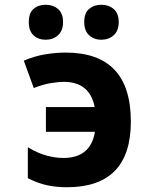

<svg xmlns="http://www.w3.org/2000/svg" viewBox="-20 -777 640 807"><path d="M245 -684Q245 -721 224 -739Q203 -757 172 -757Q141 -757 121 -739.5Q101 -722 101 -684Q101 -647 121 -628.5Q141 -610 172 -610Q203 -610 224 -629Q245 -648 245 -684ZM479 -684Q479 -721 458 -739Q437 -757 406 -757Q375 -757 354.5 -739.5Q334 -722 334 -684Q334 -648 354.5 -629Q375 -610 406 -610Q437 -610 458 -629Q479 -648 479 -684ZM261 10Q530 10 530 -266Q530 -556 256 -556Q215 -556 169.5 -548.5Q124 -541 80 -522L122 -407Q163 -423 195.5 -428Q228 -433 248 -433Q357 -433 378 -327H173V-223H379Q361 -113 246 -113Q215 -113 178 -122.5Q141 -132 97 -158V-28Q141 -6 179.5 2Q218 10 261 10Z"/></svg>

Font: Noto Sans Mono UI
Style: Bold
Weight: 700
Designer: Monotype Design team
Foundry: Monotype Imaging Inc.
Version: 1.000